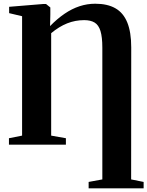

<svg xmlns="http://www.w3.org/2000/svg" viewBox="-20 -776 790 1030"><path d="M455.5 234.5V200L529 186.5V-520Q529 -577.5 519 -609.8Q509 -642 487.5 -655Q466 -668 431.5 -668Q384 -668 340.5 -650.8Q297 -633.5 254.5 -598V-48.5L333.5 -34.5V0H28V-34.5L98.5 -48.5V-689L29 -705.5V-739.5L211.5 -754.5H227L250 -736V-697L248.5 -636Q286.5 -675 326 -702Q365.5 -729 406.5 -742.5Q447.5 -756 491 -756Q556.5 -756 599.2 -731.5Q642 -707 663 -655Q684 -603 684 -521.5L683.5 186.5L750.5 200V234.5Z"/></svg>

Font: Merriweather 96pt
Style: Bold
Weight: 700
Version: Version 2.100